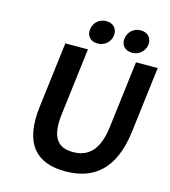

<svg xmlns="http://www.w3.org/2000/svg" viewBox="-122 -925 918 1034"><g transform="rotate(15 337.5 -407.5)"><path d="M337 12C497 12 604 -74 630 -288L675 -654H554L508 -280C491 -142 430 -99 350 -99C271 -99 223 -142 240 -280L286 -654H160L115 -288C89 -74 178 12 337 12ZM402 -762C407 -800 382 -827 343 -827C304 -827 274 -800 269 -762C264 -725 288 -698 327 -698C366 -698 397 -725 402 -762ZM594 -762C599 -800 574 -827 535 -827C497 -827 466 -800 461 -762C456 -725 481 -698 519 -698C558 -698 589 -725 594 -762Z"/></g></svg>

Font: Falling Sky
Style: MedObl
Weight: 500
Designer: Paul D. Hunt
Foundry: Adobe Systems Incorporated
Version: Version 1.02